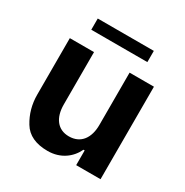

<svg xmlns="http://www.w3.org/2000/svg" viewBox="-160 -810 912 949"><g transform="rotate(30 295.5 -335.5)"><path d="M128 -617H448V-681H128ZM537 -528H398V-229C398 -157 364 -105 295 -105C231 -105 195 -153 195 -229V-528H57V-206C57 -151 71 -101 98 -57C125 -12 173 10 240 10C315 10 367 -32 391 -84H398V0H537Z"/></g></svg>

Font: Be Vietnam
Style: Bold
Weight: 700
Designer: Gabriel Lam
Foundry: TypeRant
Version: Version 4.000